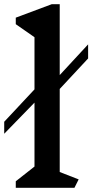

<svg xmlns="http://www.w3.org/2000/svg" viewBox="-40 -893 439 913"><path d="M244 -75 334 -40 314 0H35V-31L124 -101V-405L-20 -257V-314L124 -468V-716L35 -778V-809L206 -873H244V-536L379 -682V-615L244 -470Z"/></svg>

Font: Inknut
Style: Antiqua
Weight: 400
Designer: Claus Eggers Srensen
Foundry: Claus Eggers Srensen
Version: Version 1.000; ttfautohint (v1.2) -l 7 -r 28 -G 50 -x 13 -D 